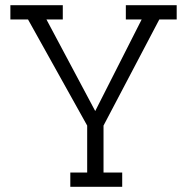

<svg xmlns="http://www.w3.org/2000/svg" viewBox="-20 -720 722 740"><path d="M20 -645V-700H222V-645H159L347 -292L526 -645H465V-700H661V-645H594L379 -236V-55H451V0H251V-55H316V-236L88 -645Z"/></svg>

Font: Antic Slab
Style: Regular
Weight: 400
Designer: Santiago Orozco
Foundry: Santiago Orozco
Version: Version 001.001